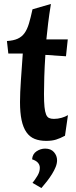

<svg xmlns="http://www.w3.org/2000/svg" viewBox="-20 -699 385 969"><path d="M15 -492Q48 -494 69 -503.5Q90 -513 103.5 -531.5Q117 -550 126 -580Q135 -610 144 -652L237 -679Q228 -624 223 -582Q218 -540 214 -500H322L313 -415L209 -422Q205 -362 203.5 -311.5Q202 -261 202 -225Q202 -184 204.5 -159.5Q207 -135 212.5 -121.5Q218 -108 227.5 -103.5Q237 -99 252 -99Q272 -99 291 -104.5Q310 -110 323 -118L308 -14Q284 -1 263 5.5Q242 12 213 12Q180 12 155 2Q130 -8 113.5 -31.5Q97 -55 89 -92.5Q81 -130 81 -184Q81 -229 85.5 -294Q90 -359 95 -429H22ZM142 105Q144 78 164.5 64.5Q185 51 208 51Q237 51 252.5 69Q268 87 268 110Q268 126 261 143.5Q254 161 242.5 179.5Q231 198 217 216Q203 234 189 250L144 224Q157 208 169 188Q181 168 181 148Q181 134 172 123Q163 112 142 105Z"/></svg>

Font: CantoraOne
Style: Regular
Weight: 400
Designer: Pablo Impallari, Rodrigo Fuenzalida
Foundry: Pablo Impallari
Version: Version 1.001; ttfautohint (v0.8) -G 200 -r 50